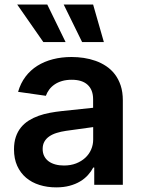

<svg xmlns="http://www.w3.org/2000/svg" viewBox="-20 -799 615 830"><path d="M223 11Q183.9 11 150.6 0.5Q117.2 -9.9 92.7 -30.7Q68.2 -51.5 54.3 -82.2Q40.5 -112.9 40.5 -153.1Q40.5 -183.9 48.5 -207.4Q56.5 -230.8 70.7 -248.2Q84.9 -265.6 104.4 -277.9Q123.9 -290.1 146.8 -298.3Q169.7 -306.5 195.5 -311.3Q221.2 -316.1 247.5 -318.9L382.5 -333.1V-370Q382.5 -410.5 358.8 -432.4Q335.2 -454.2 290.1 -454.2Q266.7 -454.2 248 -448.7Q229.4 -443.2 215.6 -433.6Q201.7 -424 192.5 -411.4Q183.2 -398.8 178.3 -384.9L58.2 -402Q68.9 -439.3 90.2 -467.5Q111.5 -495.7 141.5 -514.6Q171.5 -533.4 209 -543Q246.4 -552.6 289.4 -552.6Q315.3 -552.6 342 -548.7Q368.6 -544.7 393.1 -536Q417.6 -527.3 439.1 -513Q460.6 -498.6 476.6 -477.8Q492.5 -457 501.8 -429Q511 -400.9 511 -365.1V0H387.4V-74.9H383.2Q374.3 -57.9 360.3 -42.3Q346.2 -26.6 326.3 -14.7Q306.5 -2.8 280.7 4.1Q255 11 223 11ZM256.4 -83.5Q285.5 -83.5 308.8 -92.5Q332 -101.6 348.5 -116.8Q365.1 -132.1 373.9 -152.5Q382.8 -172.9 382.8 -195.7V-249.6L264.9 -233.3Q243.3 -230.1 225 -224.4Q206.7 -218.8 193.2 -209.5Q179.7 -200.3 172.1 -187Q164.4 -173.7 164.4 -155.2Q164.4 -137.4 171.2 -124.1Q177.9 -110.8 190.2 -101.7Q202.4 -92.7 219.3 -88.1Q236.2 -83.5 256.4 -83.5ZM263.5 -617.2H167.3L54.3 -779.5H184.3ZM429 -617.2H334.9L255.3 -779.5H382.5Z"/></svg>

Font: Linik Sans SemiBold
Style: Regular
Weight: 600
Designer: Rasmus Andersson (font), Cristiano Sobral (main changes)
Foundry: rsms
Version: Version 3.018;June 1, 2022;FontCreator 14.0.0.2814 64-bit; t